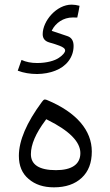

<svg xmlns="http://www.w3.org/2000/svg" viewBox="-20 -802 468 819"><path d="M55.7 -500.5C80.1 -491.2 107.9 -486.3 138.7 -486.3C166.5 -486.8 192.4 -491.2 215.8 -500.5C262.2 -518.1 293.9 -557.1 293.9 -606C293.9 -627.9 285.2 -642.1 267.6 -647.9L200.7 -670.4L202.1 -673.8C217.3 -703.6 249.5 -727.5 290.5 -727.5C298.8 -727.5 305.2 -727.5 309.6 -727.1C314 -747.1 317.4 -764.2 319.3 -777.3C308.1 -780.3 296.4 -782.2 285.6 -782.2C220.7 -782.2 162.1 -712.4 162.1 -656.2C162.1 -638.2 171.4 -626.5 189.9 -621.1C210.9 -615.2 222.2 -611.3 233.9 -606.9C250 -600.6 257.8 -594.7 257.8 -586.4C257.8 -578.6 248.5 -566.9 231 -555.2C213.4 -543 179.2 -533.2 138.7 -533.2C112.8 -533.2 90.8 -537.6 71.8 -546.4ZM210 -2.9C260.3 -2.9 299.8 -16.6 328.6 -43.5C357.4 -70.3 371.6 -107.4 371.6 -155.8C371.6 -245.1 307.1 -322.8 180.2 -375.5C176.8 -377 173.8 -377.4 171.4 -377.4C169.4 -377.4 167 -378.4 158.7 -367.2C93.3 -278.8 60.5 -202.1 60.5 -137.2C60.5 -94.7 74.2 -62 102.1 -38.6C129.9 -14.6 165.5 -2.9 210 -2.9ZM177.2 -293.5 183.1 -290.5C276.4 -244.1 322.8 -196.8 322.8 -148.9C322.8 -100.6 285.6 -76.2 218.8 -76.2C147.5 -76.2 111.8 -99.1 111.8 -144.5C111.8 -185.1 132.3 -233.4 173.8 -288.6Z"/></svg>

Font: Sahel Light
Style: Regular
Weight: 300
Foundry: Saber Rastikerdar (saber.rastikerdar@gmail.com)
Version: Version 3.4.0